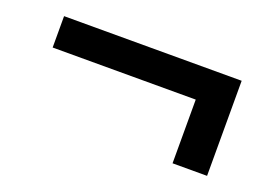

<svg xmlns="http://www.w3.org/2000/svg" viewBox="-56 -546 813 575"><g transform="rotate(20 350.0 -258.5)"><path d="M523 -107V-310H67V-410H633V-107Z"/></g></svg>

Font: Martian Mono
Style: Regular
Weight: 400
Monospace: yes
Designer: Roman Shamin
Foundry: Evil Martians
Version: Version 1.000; ttfautohint (v1.8.4.7-5d5b)